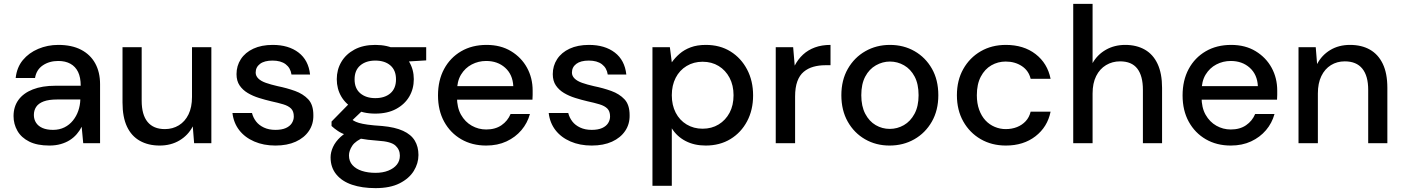

<svg xmlns="http://www.w3.org/2000/svg" viewBox="-20 -740 7246 992"><path d="M235 12Q172 12 131 -8.5Q90 -29 70 -64Q50 -99 50 -140Q50 -189 75.5 -224Q101 -259 149.5 -278Q198 -297 266 -297H397Q397 -340 383.5 -368Q370 -396 344 -410.5Q318 -425 281 -425Q235 -425 201.5 -402.5Q168 -380 161 -337H61Q67 -392 98 -429.5Q129 -467 177.5 -487.5Q226 -508 281 -508Q351 -508 399 -483Q447 -458 472 -412.5Q497 -367 497 -305V0H410L402 -85Q392 -65 376.5 -47Q361 -29 340.5 -16Q320 -3 293.5 4.5Q267 12 235 12ZM254 -69Q287 -69 313 -82Q339 -95 357 -117.5Q375 -140 384.5 -167.5Q394 -195 395 -225V-226H276Q232 -226 205.5 -216Q179 -206 167 -188Q155 -170 155 -146Q155 -123 166.5 -105.5Q178 -88 200 -78.5Q222 -69 254 -69Z M805 12Q746 12 702.5 -12.5Q659 -37 636 -86Q613 -135 613 -210V-496H712V-220Q712 -147 742.5 -110Q773 -73 832 -73Q872 -73 904 -92.5Q936 -112 954 -149Q972 -186 972 -239V-496H1072V0H983L976 -87Q952 -41 907.5 -14.5Q863 12 805 12Z M1403 12Q1342 12 1293.5 -9Q1245 -30 1216 -67.5Q1187 -105 1181 -156H1282Q1288 -132 1303 -112.5Q1318 -93 1343.5 -81Q1369 -69 1403 -69Q1436 -69 1457 -78.5Q1478 -88 1488 -104Q1498 -120 1498 -138Q1498 -165 1484 -179Q1470 -193 1443.5 -201Q1417 -209 1380 -217Q1350 -224 1318 -234Q1286 -244 1260 -259.5Q1234 -275 1218 -298.5Q1202 -322 1202 -357Q1202 -400 1224.5 -434.5Q1247 -469 1289 -488.5Q1331 -508 1389 -508Q1471 -508 1522.5 -468.5Q1574 -429 1582 -355H1486Q1481 -389 1456 -408Q1431 -427 1388 -427Q1346 -427 1323.5 -410Q1301 -393 1301 -365Q1301 -348 1314.5 -334.5Q1328 -321 1353.5 -312Q1379 -303 1414 -295Q1463 -285 1504.5 -270Q1546 -255 1572.5 -227Q1599 -199 1599 -145Q1600 -99 1576 -63.5Q1552 -28 1508 -8Q1464 12 1403 12Z M1920 232Q1851 232 1799 214.5Q1747 197 1717.5 161Q1688 125 1688 73Q1688 47 1700.5 19.5Q1713 -8 1740 -33Q1767 -58 1812 -77L1866 -33Q1817 -13 1800 13Q1783 39 1783 63Q1783 93 1801 113Q1819 133 1850 143Q1881 153 1920 153Q1958 153 1986.5 141.5Q2015 130 2030.5 110.5Q2046 91 2046 64Q2046 33 2023 12Q2000 -9 1933 -13Q1877 -17 1837.5 -24.5Q1798 -32 1771 -41.5Q1744 -51 1725.5 -63.5Q1707 -76 1693 -89V-112L1794 -215L1872 -187L1766 -86L1787 -130Q1798 -122 1808 -116Q1818 -110 1834.5 -105Q1851 -100 1879.5 -96Q1908 -92 1955 -89Q2021 -83 2062.5 -64Q2104 -45 2123 -13.5Q2142 18 2142 61Q2142 104 2118 143Q2094 182 2045 207Q1996 232 1920 232ZM1919 -153Q1856 -153 1811.5 -177Q1767 -201 1743.5 -241Q1720 -281 1720 -331Q1720 -380 1743.5 -420Q1767 -460 1811.5 -484Q1856 -508 1919 -508Q1982 -508 2026.5 -484Q2071 -460 2094.5 -420Q2118 -380 2118 -331Q2118 -281 2094.5 -241Q2071 -201 2026.5 -177Q1982 -153 1919 -153ZM1919 -233Q1968 -233 1997 -258Q2026 -283 2026 -330Q2026 -377 1997 -402Q1968 -427 1919 -427Q1871 -427 1841.5 -402Q1812 -377 1812 -330Q1812 -283 1841.5 -258Q1871 -233 1919 -233ZM2000 -417 1976 -496H2182V-428Z M2492 12Q2419 12 2363 -20.5Q2307 -53 2275 -111Q2243 -169 2243 -247Q2243 -325 2274.5 -383.5Q2306 -442 2362.5 -475Q2419 -508 2494 -508Q2567 -508 2620.5 -475.5Q2674 -443 2703 -390Q2732 -337 2732 -272Q2732 -262 2732 -250Q2732 -238 2731 -225H2317V-295H2632Q2629 -355 2590 -390Q2551 -425 2492 -425Q2452 -425 2417.5 -407Q2383 -389 2362 -354.5Q2341 -320 2341 -267V-239Q2341 -184 2362 -147Q2383 -110 2417.5 -90.5Q2452 -71 2492 -71Q2539 -71 2571 -93Q2603 -115 2618 -151H2718Q2705 -104 2674 -67.5Q2643 -31 2597 -9.5Q2551 12 2492 12Z M3037 12Q2976 12 2927.5 -9Q2879 -30 2850 -67.5Q2821 -105 2815 -156H2916Q2922 -132 2937 -112.5Q2952 -93 2977.5 -81Q3003 -69 3037 -69Q3070 -69 3091 -78.5Q3112 -88 3122 -104Q3132 -120 3132 -138Q3132 -165 3118 -179Q3104 -193 3077.5 -201Q3051 -209 3014 -217Q2984 -224 2952 -234Q2920 -244 2894 -259.5Q2868 -275 2852 -298.5Q2836 -322 2836 -357Q2836 -400 2858.5 -434.5Q2881 -469 2923 -488.5Q2965 -508 3023 -508Q3105 -508 3156.5 -468.5Q3208 -429 3216 -355H3120Q3115 -389 3090 -408Q3065 -427 3022 -427Q2980 -427 2957.5 -410Q2935 -393 2935 -365Q2935 -348 2948.5 -334.5Q2962 -321 2987.5 -312Q3013 -303 3048 -295Q3097 -285 3138.5 -270Q3180 -255 3206.5 -227Q3233 -199 3233 -145Q3234 -99 3210 -63.5Q3186 -28 3142 -8Q3098 12 3037 12Z M3351 220V-496H3441L3451 -418Q3467 -441 3491 -462Q3515 -483 3548.5 -495.5Q3582 -508 3627 -508Q3700 -508 3754.5 -474Q3809 -440 3840 -381Q3871 -322 3871 -247Q3871 -172 3840 -113.5Q3809 -55 3754 -21.5Q3699 12 3626 12Q3567 12 3522 -11.5Q3477 -35 3451 -77V220ZM3610 -75Q3657 -75 3693 -97Q3729 -119 3749.5 -157.5Q3770 -196 3770 -248Q3770 -299 3749.5 -338Q3729 -377 3693 -399Q3657 -421 3610 -421Q3564 -421 3527.5 -399Q3491 -377 3471 -338Q3451 -299 3451 -248Q3451 -197 3471 -158Q3491 -119 3527.5 -97Q3564 -75 3610 -75Z M3988 0V-496H4078L4086 -401Q4103 -434 4129 -458Q4155 -482 4190.5 -495Q4226 -508 4271 -508V-403H4243Q4211 -403 4182.5 -395Q4154 -387 4132.5 -369Q4111 -351 4099.5 -319.5Q4088 -288 4088 -241V0Z M4576 12Q4506 12 4449.5 -20.5Q4393 -53 4360 -111.5Q4327 -170 4327 -248Q4327 -326 4360.5 -384.5Q4394 -443 4451 -475.5Q4508 -508 4578 -508Q4649 -508 4705.5 -475.5Q4762 -443 4795 -385Q4828 -327 4828 -248Q4828 -170 4794.5 -111.5Q4761 -53 4704 -20.5Q4647 12 4576 12ZM4577 -74Q4616 -74 4650 -93.5Q4684 -113 4705 -152Q4726 -191 4726 -248Q4726 -306 4705.5 -344.5Q4685 -383 4651 -402.5Q4617 -422 4578 -422Q4540 -422 4505.5 -402.5Q4471 -383 4450.5 -344.5Q4430 -306 4430 -248Q4430 -191 4450.5 -152Q4471 -113 4504.5 -93.5Q4538 -74 4577 -74Z M5177 12Q5104 12 5047 -21Q4990 -54 4957 -112.5Q4924 -171 4924 -248Q4924 -325 4957 -383.5Q4990 -442 5047 -475Q5104 -508 5177 -508Q5269 -508 5330.5 -460.5Q5392 -413 5408 -333H5305Q5295 -375 5259.5 -398.5Q5224 -422 5176 -422Q5136 -422 5102 -402.5Q5068 -383 5047.5 -344Q5027 -305 5027 -248Q5027 -206 5039 -173Q5051 -140 5071.5 -118Q5092 -96 5119.5 -84.5Q5147 -73 5176 -73Q5208 -73 5234.5 -83.5Q5261 -94 5279.5 -114Q5298 -134 5305 -163H5408Q5392 -84 5330 -36Q5268 12 5177 12Z M5525 0V-720H5625V-414Q5650 -458 5694 -483Q5738 -508 5794 -508Q5852 -508 5895 -483.5Q5938 -459 5961 -409.5Q5984 -360 5984 -286V0H5885V-276Q5885 -348 5856 -385.5Q5827 -423 5767 -423Q5727 -423 5694.5 -403.5Q5662 -384 5643.5 -347Q5625 -310 5625 -257V0Z M6339 12Q6266 12 6210 -20.5Q6154 -53 6122 -111Q6090 -169 6090 -247Q6090 -325 6121.5 -383.5Q6153 -442 6209.5 -475Q6266 -508 6341 -508Q6414 -508 6467.5 -475.5Q6521 -443 6550 -390Q6579 -337 6579 -272Q6579 -262 6579 -250Q6579 -238 6578 -225H6164V-295H6479Q6476 -355 6437 -390Q6398 -425 6339 -425Q6299 -425 6264.5 -407Q6230 -389 6209 -354.5Q6188 -320 6188 -267V-239Q6188 -184 6209 -147Q6230 -110 6264.5 -90.5Q6299 -71 6339 -71Q6386 -71 6418 -93Q6450 -115 6465 -151H6565Q6552 -104 6521 -67.5Q6490 -31 6444 -9.5Q6398 12 6339 12Z M6689 0V-496H6778L6785 -409Q6809 -455 6853 -481.5Q6897 -508 6955 -508Q7015 -508 7058 -483.5Q7101 -459 7124.5 -410Q7148 -361 7148 -286V0H7049V-276Q7049 -348 7018.5 -385.5Q6988 -423 6928 -423Q6888 -423 6856.5 -403.5Q6825 -384 6807 -347Q6789 -310 6789 -257V0Z"/></svg>

Font: DM Sans 24pt Medium
Style: Regular
Weight: 500
Designer: Colophon Foundry, Jonny Pinhorn
Foundry: Colophon Foundry
Version: Version 4.004;gftools[0.9.30]